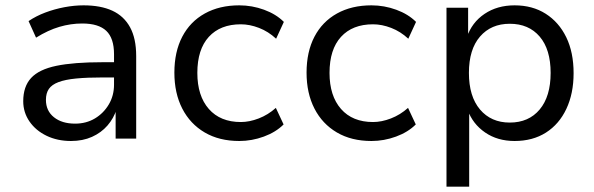

<svg xmlns="http://www.w3.org/2000/svg" viewBox="-20 -519 2225 719"><path d="M246 9Q195 9 154.5 -10.5Q114 -30 90.5 -64Q67 -98 67 -140Q67 -195 96.5 -227Q126 -259 191 -272.5Q256 -286 363 -286H421V-229H366Q306 -229 265 -225Q224 -221 199 -211.5Q174 -202 163 -186Q152 -170 152 -145Q152 -104 182 -80Q212 -56 261 -56Q303 -56 335.5 -75.5Q368 -95 387.5 -128Q407 -161 407 -202V-316Q407 -376 378 -403.5Q349 -431 288 -431Q245 -431 202.5 -418.5Q160 -406 115 -378L87 -440Q115 -459 149.5 -472Q184 -485 221 -492Q258 -499 293 -499Q357 -499 400.5 -479Q444 -459 467 -417Q490 -375 490 -309V0H413V-111H417Q406 -76 382.5 -49Q359 -22 324.5 -6.5Q290 9 246 9Z M876 9Q801 9 746.5 -23Q692 -55 662.5 -112.5Q633 -170 633 -247Q633 -325 662.5 -381.5Q692 -438 747 -468.5Q802 -499 876 -499Q924 -499 969 -482.5Q1014 -466 1043 -437L1014 -374Q985 -401 950 -414.5Q915 -428 882 -428Q805 -428 762 -381Q719 -334 719 -246Q719 -160 762 -111Q805 -62 882 -62Q914 -62 949 -75.5Q984 -89 1013 -115L1042 -53Q1013 -24 968 -7.5Q923 9 876 9Z M1371 9Q1296 9 1241.5 -23Q1187 -55 1157.5 -112.5Q1128 -170 1128 -247Q1128 -325 1157.5 -381.5Q1187 -438 1242 -468.5Q1297 -499 1371 -499Q1419 -499 1464 -482.5Q1509 -466 1538 -437L1509 -374Q1480 -401 1445 -414.5Q1410 -428 1377 -428Q1300 -428 1257 -381Q1214 -334 1214 -246Q1214 -160 1257 -111Q1300 -62 1377 -62Q1409 -62 1444 -75.5Q1479 -89 1508 -115L1537 -53Q1508 -24 1463 -7.5Q1418 9 1371 9Z M1652 180V-490H1733V-379H1728Q1747 -435 1794.5 -467Q1842 -499 1907 -499Q1974 -499 2023.5 -467.5Q2073 -436 2100.5 -379.5Q2128 -323 2128 -245Q2128 -169 2101 -111.5Q2074 -54 2024.5 -22.5Q1975 9 1907 9Q1843 9 1796.5 -23Q1750 -55 1731 -108H1737V180ZM1889 -60Q1960 -60 2001 -109Q2042 -158 2042 -246Q2042 -334 2001 -382Q1960 -430 1889 -430Q1819 -430 1777.5 -382Q1736 -334 1736 -246Q1736 -158 1777.5 -109Q1819 -60 1889 -60Z"/></svg>

Font: Nunito Sans 10pt
Style: Regular
Weight: 400
Designer: Vernon Adams
Foundry: Vernon Adams
Version: Version 3.101;gftools[0.9.27]